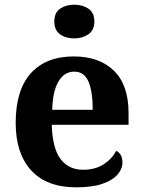

<svg xmlns="http://www.w3.org/2000/svg" viewBox="-20 -790 611 820"><path d="M306 10Q179 10 113 -62.5Q47 -135 47 -265Q47 -406 112 -477.5Q177 -549 295 -549Q404 -549 466.5 -488Q529 -427 529 -308V-257H201Q204 -157 238.5 -111Q273 -65 335 -65Q387 -65 423 -88.5Q459 -112 476 -146Q490 -139 496.5 -126.5Q503 -114 503 -97Q503 -69 482 -44.5Q461 -20 417.5 -5Q374 10 306 10ZM376 -321Q376 -398 358 -441Q340 -484 297 -484Q255 -484 230 -442.5Q205 -401 203 -321ZM297.1 -626Q261 -626 236.5 -643.5Q212 -661 212 -698Q212 -736 236.8 -753Q261.5 -770 297.5 -770Q332 -770 357.5 -753Q383 -736 383 -698Q383 -661 357.4 -643.5Q331.8 -626 297.1 -626Z"/></svg>

Font: Noto Serif Thai
Style: Regular
Weight: 400
Designer: Monotype Design Team
Foundry: Monotype Imaging Inc.
Version: Version 2.001